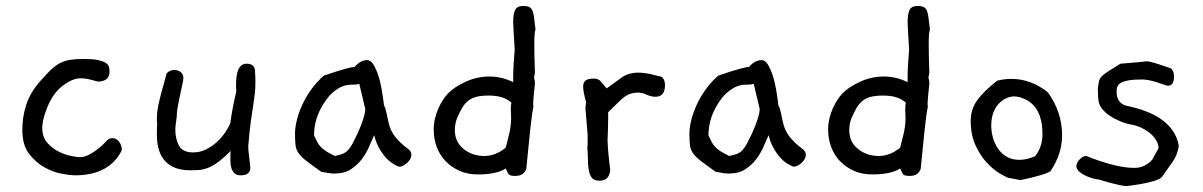

<svg xmlns="http://www.w3.org/2000/svg" viewBox="-20 -598 4040 645"><path d="M389 -93Q369 -52 329.5 -30.5Q290 -9 231 -9Q218 -9 189 -14Q160 -19 130 -35.5Q100 -52 77.5 -81.5Q55 -111 55 -161Q55 -205 68 -245.5Q81 -286 113 -323Q134 -347 150 -362.5Q166 -378 181.5 -386Q197 -394 215.5 -397Q234 -400 261 -400Q291 -400 308 -396.5Q325 -393 334 -387.5Q343 -382 345.5 -374.5Q348 -367 348 -358Q348 -324 308 -324Q309 -324 303 -325.5Q297 -327 288 -329.5Q279 -332 269 -333.5Q259 -335 251 -335Q222 -335 187.5 -307.5Q153 -280 133 -222Q127 -205 124.5 -191.5Q122 -178 122 -169Q122 -137 139.5 -117.5Q157 -98 179.5 -87.5Q202 -77 222 -73.5Q242 -70 247 -70Q264 -70 280.5 -79Q297 -88 310 -98.5Q323 -109 331.5 -118Q340 -127 340 -127Q348 -134 358 -134Q371 -134 380 -122Q389 -110 389 -98Z M836 -366Q837 -355 837.5 -345Q838 -335 838 -324Q838 -300 836 -283.5Q834 -267 831 -246.5Q828 -226 823.5 -196.5Q819 -167 815 -118Q815 -115 814.5 -112.5Q814 -110 814 -107Q814 -91 817 -72L821 -35Q821 -9 788 -9Q774 -9 767 -16.5Q760 -24 757 -34.5Q754 -45 754 -56.5Q754 -68 754 -76Q754 -86 755 -91Q731 -67 712.5 -53.5Q694 -40 678.5 -34Q663 -28 648.5 -27Q634 -26 618 -26Q564 -26 535.5 -56Q507 -86 507 -145Q507 -152 507 -161Q507 -170 508 -182Q507 -186 507 -195Q507 -208 508 -219.5Q509 -231 512.5 -247.5Q516 -264 522.5 -288.5Q529 -313 540 -352Q551 -363 565 -363Q578 -363 587 -356Q596 -349 596 -335Q596 -330 592.5 -314Q589 -298 585 -279Q581 -260 577.5 -241.5Q574 -223 574 -213V-208Q572 -194 570.5 -182Q569 -170 569 -162Q569 -131 581.5 -108.5Q594 -86 629 -86Q652 -86 672 -96Q692 -106 708 -120.5Q724 -135 736 -152.5Q748 -170 754 -185Q756 -204 761 -230.5Q766 -257 774 -292Q773 -298 773 -304Q773 -310 773 -315Q773 -327 774.5 -339.5Q776 -352 779.5 -361.5Q783 -371 790 -377.5Q797 -384 809 -384Q831 -384 836 -366Z M1348 -100Q1362 -91 1362 -78Q1362 -64 1348 -51Q1334 -38 1321 -38Q1290 -49 1267.5 -79Q1245 -109 1237 -144Q1230 -129 1220.5 -106.5Q1211 -84 1196 -64Q1181 -44 1159 -29.5Q1137 -15 1104 -15Q1087 -15 1059 -21Q1028 -43 1010.5 -56.5Q993 -70 984 -82Q975 -94 973 -109Q971 -124 971 -149Q971 -170 977.5 -195.5Q984 -221 996 -247Q1008 -273 1026 -298Q1044 -323 1068 -344Q1112 -359 1137 -366Q1162 -373 1171 -373Q1191 -396 1213 -396Q1225 -396 1234 -382Q1243 -368 1250.5 -345.5Q1258 -323 1262.5 -296Q1267 -269 1270 -244Q1273 -239 1275 -232.5Q1277 -226 1279 -216L1285 -188Q1291 -159 1308 -138Q1325 -117 1348 -100ZM1207 -232Q1205 -241 1200 -262Q1195 -283 1187 -316Q1175 -313 1161 -313.5Q1147 -314 1131 -308Q1115 -302 1096.5 -286Q1078 -270 1059 -236Q1035 -192 1035 -143Q1041 -130 1046 -120.5Q1051 -111 1058.5 -103.5Q1066 -96 1077 -89Q1088 -82 1105 -74Q1120 -77 1130.5 -81Q1141 -85 1149 -93.5Q1157 -102 1164 -115Q1171 -128 1181 -149Q1207 -207 1207 -232Z M1779 -499Q1777 -494 1776 -483Q1775 -472 1775 -455Q1775 -412 1776 -386Q1777 -360 1777 -354L1774 -337Q1777 -329 1777 -318Q1777 -315 1776 -306.5Q1775 -298 1774 -287.5Q1773 -277 1772 -266Q1771 -255 1771 -248Q1771 -246 1771.5 -244Q1772 -242 1772 -240Q1767 -217 1761 -160Q1755 -103 1748 -31Q1740 -7 1711 -7Q1693 -7 1689 -12.5Q1685 -18 1679 -32Q1648 -12 1585 -12Q1551 -12 1524 -24Q1497 -36 1477.5 -56Q1458 -76 1447.5 -103.5Q1437 -131 1437 -163Q1437 -182 1441.5 -200.5Q1446 -219 1453 -234.5Q1460 -250 1468.5 -263Q1477 -276 1485 -284Q1505 -305 1543.5 -323Q1582 -341 1625 -341Q1665 -341 1704 -322V-338Q1704 -359 1705.5 -382Q1707 -405 1709 -432L1705 -500Q1705 -507 1704.5 -513Q1704 -519 1704 -525Q1704 -551 1710.5 -564.5Q1717 -578 1738 -578Q1751 -578 1758.5 -574Q1766 -570 1769.5 -560.5Q1773 -551 1774.5 -536Q1776 -521 1779 -499ZM1698 -253Q1673 -277 1622 -277Q1598 -277 1581.5 -273Q1565 -269 1553 -259.5Q1541 -250 1532.5 -235.5Q1524 -221 1515 -200Q1508 -182 1508 -161Q1508 -121 1537.5 -97.5Q1567 -74 1607 -74Q1645 -74 1679 -102Q1684 -121 1690.5 -148Q1697 -175 1697 -203Q1697 -209 1696.5 -216.5Q1696 -224 1696 -230Q1696 -238 1696.5 -243.5Q1697 -249 1698 -253Z M2202 -340Q2214 -332 2214 -312Q2214 -273 2182 -273Q2167 -273 2152 -280Q2137 -287 2123 -287Q2107 -287 2092.5 -281Q2078 -275 2060 -257L2023 -221V-200Q2023 -185 2022.5 -166.5Q2022 -148 2021 -127Q2022 -90 2030 -27Q2027 9 1994 9Q1976 9 1968.5 -0.5Q1961 -10 1958 -26Q1955 -42 1955 -62Q1955 -82 1953 -103Q1954 -108 1954 -115Q1954 -122 1954 -130V-146L1948 -219Q1947 -224 1947 -228Q1947 -232 1947 -236Q1947 -244 1949 -254Q1939 -290 1939 -307Q1939 -321 1947 -327.5Q1955 -334 1976 -334Q1990 -334 1998 -324.5Q2006 -315 2018 -301L2062 -333Q2079 -346 2093.5 -350Q2108 -354 2122 -354Q2143 -354 2166 -349Z M2673 -100Q2687 -91 2687 -78Q2687 -64 2673 -51Q2659 -38 2646 -38Q2615 -49 2592.5 -79Q2570 -109 2562 -144Q2555 -129 2545.5 -106.5Q2536 -84 2521 -64Q2506 -44 2484 -29.5Q2462 -15 2429 -15Q2412 -15 2384 -21Q2353 -43 2335.5 -56.5Q2318 -70 2309 -82Q2300 -94 2298 -109Q2296 -124 2296 -149Q2296 -170 2302.5 -195.5Q2309 -221 2321 -247Q2333 -273 2351 -298Q2369 -323 2393 -344Q2437 -359 2462 -366Q2487 -373 2496 -373Q2516 -396 2538 -396Q2550 -396 2559 -382Q2568 -368 2575.5 -345.5Q2583 -323 2587.5 -296Q2592 -269 2595 -244Q2598 -239 2600 -232.5Q2602 -226 2604 -216L2610 -188Q2616 -159 2633 -138Q2650 -117 2673 -100ZM2532 -232Q2530 -241 2525 -262Q2520 -283 2512 -316Q2500 -313 2486 -313.5Q2472 -314 2456 -308Q2440 -302 2421.5 -286Q2403 -270 2384 -236Q2360 -192 2360 -143Q2366 -130 2371 -120.5Q2376 -111 2383.5 -103.5Q2391 -96 2402 -89Q2413 -82 2430 -74Q2445 -77 2455.5 -81Q2466 -85 2474 -93.5Q2482 -102 2489 -115Q2496 -128 2506 -149Q2532 -207 2532 -232Z M3104 -499Q3102 -494 3101 -483Q3100 -472 3100 -455Q3100 -412 3101 -386Q3102 -360 3102 -354L3099 -337Q3102 -329 3102 -318Q3102 -315 3101 -306.5Q3100 -298 3099 -287.5Q3098 -277 3097 -266Q3096 -255 3096 -248Q3096 -246 3096.5 -244Q3097 -242 3097 -240Q3092 -217 3086 -160Q3080 -103 3073 -31Q3065 -7 3036 -7Q3018 -7 3014 -12.5Q3010 -18 3004 -32Q2973 -12 2910 -12Q2876 -12 2849 -24Q2822 -36 2802.5 -56Q2783 -76 2772.5 -103.5Q2762 -131 2762 -163Q2762 -182 2766.5 -200.5Q2771 -219 2778 -234.5Q2785 -250 2793.5 -263Q2802 -276 2810 -284Q2830 -305 2868.5 -323Q2907 -341 2950 -341Q2990 -341 3029 -322V-338Q3029 -359 3030.5 -382Q3032 -405 3034 -432L3030 -500Q3030 -507 3029.5 -513Q3029 -519 3029 -525Q3029 -551 3035.5 -564.5Q3042 -578 3063 -578Q3076 -578 3083.5 -574Q3091 -570 3094.5 -560.5Q3098 -551 3099.5 -536Q3101 -521 3104 -499ZM3023 -253Q2998 -277 2947 -277Q2923 -277 2906.5 -273Q2890 -269 2878 -259.5Q2866 -250 2857.5 -235.5Q2849 -221 2840 -200Q2833 -182 2833 -161Q2833 -121 2862.5 -97.5Q2892 -74 2932 -74Q2970 -74 3004 -102Q3009 -121 3015.5 -148Q3022 -175 3022 -203Q3022 -209 3021.5 -216.5Q3021 -224 3021 -230Q3021 -238 3021.5 -243.5Q3022 -249 3023 -253Z M3509 -23Q3490 -10 3408 7L3366 -1Q3358 -4 3337.5 -16Q3317 -28 3295.5 -51Q3274 -74 3257.5 -109Q3241 -144 3241 -192Q3241 -231 3263 -261.5Q3285 -292 3330 -327Q3354 -333 3377 -333Q3444 -333 3500 -288Q3548 -222 3548 -143Q3548 -81 3509 -23ZM3418 -267Q3403 -274 3386 -274Q3374 -274 3360.5 -268Q3347 -262 3335.5 -250Q3324 -238 3317 -219.5Q3310 -201 3310 -176Q3310 -156 3315.5 -136Q3321 -116 3332.5 -99Q3344 -82 3362 -71.5Q3380 -61 3405 -61Q3428 -61 3457 -73Q3482 -104 3482 -147Q3482 -242 3418 -267Z M3940 -109Q3937 -80 3919 -54L3883 -3Q3874 5 3855 10.5Q3836 16 3816.5 19.5Q3797 23 3781.5 25Q3766 27 3765 27Q3755 27 3739.5 23.5Q3724 20 3709 16Q3694 12 3683 8.5Q3672 5 3671 5H3670Q3659 4 3646.5 0Q3634 -4 3622.5 -10Q3611 -16 3603.5 -23.5Q3596 -31 3596 -40Q3596 -51 3607 -62.5Q3618 -74 3629 -74Q3730 -34 3790 -34Q3812 -34 3827.5 -43Q3843 -52 3851 -62L3872 -100Q3872 -113 3864.5 -126Q3857 -139 3844.5 -149.5Q3832 -160 3816 -168Q3800 -176 3783 -179Q3764 -182 3744.5 -190Q3725 -198 3708.5 -209Q3692 -220 3681.5 -233.5Q3671 -247 3670 -263Q3669 -263 3668 -301Q3670 -316 3672 -325Q3674 -334 3681 -341.5Q3688 -349 3702.5 -358Q3717 -367 3744 -384Q3752 -385 3773.5 -386.5Q3795 -388 3832 -392Q3848 -392 3914 -368Q3924 -359 3924 -341Q3924 -310 3903 -310Q3902 -310 3901 -310.5Q3900 -311 3898 -311L3862 -323Q3835 -331 3816 -331Q3788 -331 3771.5 -328Q3755 -325 3747 -320.5Q3739 -316 3736 -311Q3733 -306 3732 -302Q3732 -299 3731.5 -296.5Q3731 -294 3731 -291Q3731 -252 3763 -243Q3921 -211 3940 -109Z"/></svg>

Font: Gaegu
Style: Regular
Weight: 400
Designer: JIKJI
Foundry: JIKJI
Version: Version 1.00